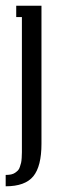

<svg xmlns="http://www.w3.org/2000/svg" viewBox="-20 -506 223 676"><path d="M0 149.9V109.9Q10.7 109.9 19 108.2Q27.3 106.4 33.2 102.3Q39.1 98.1 43.2 94Q47.4 89.8 50 81.5Q52.7 73.2 54.2 67.4Q55.7 61.5 56.4 49.3Q57.1 37.1 57.1 30Q57.1 22.9 57.1 7.8V-445.8H37.1V-485.8H126V0Q126 79.6 97.2 114.7Q68.4 149.9 0 149.9Z"/></svg>

Font: Margherita
Style: Regular
Weight: 400
Designer: James Puckett
Foundry: Dunwich Type Founders
Version: Version 1.008;hotconv 1.0.109;makeotfexe 2.5.65596